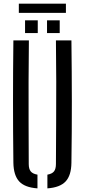

<svg xmlns="http://www.w3.org/2000/svg" viewBox="-20 -1020 462 1046"><path d="M52.9 -133.8Q50.9 -301.5 50.9 -466.9Q50.9 -632.4 52.9 -800H137.4Q136.2 -688.4 135.7 -575.9Q135.3 -463.4 135.8 -351Q136.4 -238.5 136.6 -126.5Q136.6 -99.8 147.3 -86.4Q158 -73 184.1 -68.5V6.2Q114.9 1.4 84.5 -31.7Q54 -64.8 52.9 -133.8ZM238.2 6.2V-68.5Q264.1 -73 274.4 -86.5Q284.7 -99.9 284.7 -126.5Q285.3 -238.5 285.9 -351Q286.4 -463.4 286.4 -575.9Q286.3 -688.4 284.7 -800H369.1Q371.2 -632.4 371.4 -466.9Q371.6 -301.5 369.1 -133.8Q368.4 -64.8 337.7 -31.7Q306.9 1.4 238.2 6.2ZM236.2 -840V-909.2H305.3V-840ZM116.5 -840V-909.2H185.7V-840ZM82.6 -999.9H339.1V-949.8H82.6Z"/></svg>

Font: Big Shoulders Stencil Text SC Thin
Style: Regular
Weight: 100
Designer: Patric King
Foundry: XO Type Co
Version: Version 2.001